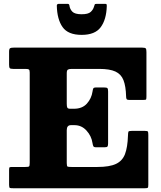

<svg xmlns="http://www.w3.org/2000/svg" viewBox="-20 -1004 858 1024"><path d="M115.5 -636.5H50Q35 -636.5 31.8 -641Q28.5 -645.5 28.5 -659.5V-728Q28.5 -743.5 33.8 -746.8Q39 -750 53.5 -750H738.5Q754 -750 757.5 -745.5Q761 -741 761 -726V-490.5Q761 -476.5 759.2 -473.8Q757.5 -471 743.5 -471H668.5Q657.5 -471 655 -476Q652.5 -481 652.5 -491Q651 -544.5 638.5 -576.5Q626 -608.5 595.5 -622.5Q565 -636.5 510 -636.5H363Q348.5 -636.5 342.2 -632.8Q336 -629 336 -613.5V-451Q336 -435 339.2 -429.5Q342.5 -424 354.5 -424H374.5Q418.5 -424 443.2 -451.2Q468 -478.5 473.5 -516Q475 -527 477.5 -532.2Q480 -537.5 490 -537.5H535Q549 -537.5 552.8 -533.8Q556.5 -530 556.5 -516V-239.5Q556.5 -226.5 553.2 -222.5Q550 -218.5 537 -218.5H493Q480.5 -218.5 477.8 -224.2Q475 -230 473 -242.5Q467.5 -279 441.2 -307.8Q415 -336.5 377.5 -336.5H358Q336 -336.5 336 -309.5V-134Q336 -117.5 340.5 -115.5Q345 -113.5 361.5 -113.5H500Q564 -113.5 598.5 -129.8Q633 -146 646.8 -182.5Q660.5 -219 662.5 -280.5Q663 -297.5 665 -301.8Q667 -306 684 -306H751.5Q766.5 -306 768.8 -302.2Q771 -298.5 771 -284V-19Q771 -5 768 -2.5Q765 0 751 0H52Q38 0 33.2 -1.5Q28.5 -3 28.5 -18V-98Q28.5 -110 31.5 -111.8Q34.5 -113.5 46.5 -113.5H115Q131.5 -113.5 135 -116.5Q138.5 -119.5 138.5 -136.5V-617Q138.5 -630.5 134 -633.5Q129.5 -636.5 115.5 -636.5ZM415.5 -818Q343 -818 313.8 -859.5Q284.5 -901 283 -974Q283 -983.5 294.5 -983.5H341Q348.5 -983.5 350 -975.5Q352.5 -955.5 365.8 -941.8Q379 -928 415.5 -928Q450 -928 463.5 -940.2Q477 -952.5 481.5 -969Q484 -976 485.2 -979.8Q486.5 -983.5 495.5 -983.5H539.5Q547 -983.5 548.2 -981.2Q549.5 -979 549.5 -971.5Q547.5 -900 517.2 -859Q487 -818 415.5 -818Z"/></svg>

Font: Besley* Heavy
Style: Regular
Weight: 800
Designer: Owen Earl
Foundry: indestructible type*
Version: Version 3.000; ttfautohint (v1.8.3)